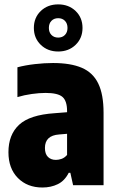

<svg xmlns="http://www.w3.org/2000/svg" viewBox="-20 -845 534 876"><path d="M173.5 10.5Q104.5 10.5 61.5 -33Q18.5 -76.5 18.5 -150.5Q18.5 -230.5 67.2 -275.8Q116 -321 229 -328.5L286 -333V-338.5Q286 -384.5 265 -402.8Q244 -421 188 -421Q159 -421 125 -416.2Q91 -411.5 59.5 -402V-538Q95.5 -547.5 139 -552.5Q182.5 -557.5 222 -557.5Q302 -557.5 353 -535.8Q404 -514 428.2 -464.2Q452.5 -414.5 452.5 -330.5V0H313.5L301 -56.5H293.5Q275 -20 243.8 -4.8Q212.5 10.5 173.5 10.5ZM185 -170Q185 -142.5 198.8 -129Q212.5 -115.5 235 -115.5Q247.5 -115.5 261 -120.2Q274.5 -125 286 -138V-234.5L250 -231.5Q185 -227 185 -170ZM245.5 -610Q197.5 -610 166 -640.5Q134.5 -671 134.5 -717.5Q134.5 -764.5 166 -794.8Q197.5 -825 245.5 -825Q293.5 -825 325 -794.8Q356.5 -764.5 356.5 -717.5Q356.5 -671 325 -640.5Q293.5 -610 245.5 -610ZM245.5 -673.5Q264.5 -673.5 276.2 -685.5Q288 -697.5 288 -717.5Q288 -738 276.2 -750Q264.5 -762 245.5 -762Q226.5 -762 214.8 -750Q203 -738 203 -717.5Q203 -697.5 214.8 -685.5Q226.5 -673.5 245.5 -673.5Z"/></svg>

Font: Encode Sans Cnd XBd
Style: Regular
Weight: 800
Width: 3
Designer: Multiple Designers
Foundry: Impallari Type
Version: Version 3.002; ttfautohint (v1.8.3) -l 8 -r 50 -G 200 -x 14 